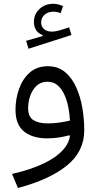

<svg xmlns="http://www.w3.org/2000/svg" viewBox="-20 -714 507 997"><path d="M307.1 -682.6 294.9 -645.5Q276.4 -653.3 257.3 -653.3Q229.5 -653.3 211.7 -637.7Q193.8 -622.1 193.8 -597.7Q193.8 -575.2 209.2 -562.5Q224.6 -549.8 249.5 -549.8Q267.6 -549.8 288.6 -556.2L338.9 -571.8L351.1 -532.2L127.9 -460.9L115.7 -502L201.7 -526.9V-531.7Q156.2 -548.8 156.2 -600.1Q156.2 -640.1 184.8 -667.2Q213.4 -694.3 256.8 -694.3Q269.5 -694.3 282 -691.2Q294.4 -688 307.1 -682.6ZM343.3 -6.8 340.3 -11.7Q315.9 -4.9 286.6 -0.2Q257.3 4.4 225.1 4.4Q148.9 4.4 104.7 -31.2Q60.5 -66.9 60.5 -143.6Q60.5 -200.2 78.9 -252.2Q97.2 -304.2 134.5 -337.2Q171.9 -370.1 228.5 -370.1Q281.2 -370.1 317.4 -340.1Q353.5 -310.1 375.7 -260.7Q397.9 -211.4 407.7 -153.1Q417.5 -94.7 417.5 -37.6Q417.5 72.8 327.1 145.8Q236.8 218.8 73.2 262.2L42.5 189Q176.3 158.7 254.4 108.4Q332.5 58.1 343.3 -6.8ZM343.3 -87.9Q341.8 -119.6 335.2 -154.8Q328.6 -189.9 315.2 -220.5Q301.8 -251 280 -270.3Q258.3 -289.6 226.6 -289.6Q192.4 -289.6 170.2 -268.8Q147.9 -248 137 -216.6Q126 -185.1 126 -152.8Q126 -107.4 153.3 -90.3Q180.7 -73.2 227.1 -73.2Q260.3 -73.2 289.3 -77.6Q318.4 -82 343.3 -87.9Z"/></svg>

Font: Estedad-FD Regular
Style: FD-Regular
Weight: 400
Designer: Amin Abedi
Version: Version 7.3